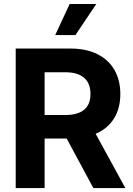

<svg xmlns="http://www.w3.org/2000/svg" viewBox="-20 -953 672 973"><path d="M59.6 -707H336.9Q416.5 -707 473.4 -678.7Q530.3 -650.4 560.1 -598.4Q589.8 -546.4 589.8 -476.6Q589.8 -404.3 557.6 -352.5Q525.4 -300.8 464.8 -274.9L615.2 0H453.1L317.9 -251H206.1V0H59.6ZM309.6 -370.1Q438.5 -370.1 438.5 -476.6Q438.5 -530.8 406.2 -558.8Q374 -586.9 309.6 -586.9H206.1V-370.1ZM333 -932.6H467.8L362.3 -775.4H259.8Z"/></svg>

Font: Pretendard
Style: Bold
Weight: 700
Designer: Base glyphs from Inter by Rasmus Andersson; Hangeul glyphs from Noto Sans CJK(Source Han Sans) by Jang Soo-young and Kan
Foundry: Kil Hyung-jin
Version: Version 1.309